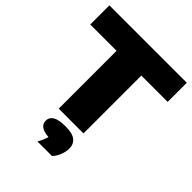

<svg xmlns="http://www.w3.org/2000/svg" viewBox="-270 -893 1305 1305"><g transform="rotate(45 383.0 -240.0)"><path d="M264 0V-556H11V-740H755V-556H502V0ZM319 260Q344.5 216 351 186Q300 181.5 279.5 164.2Q259 147 259 120Q259 87.5 288 69.8Q317 52 383 52Q449 52 478 75.5Q507 99 507 141Q507 171.5 494 204.5Q481 237.5 459 260Z"/></g></svg>

Font: Encode Sans Expanded Black
Style: Regular
Weight: 900
Width: 7
Designer: Multiple Designers
Foundry: Impallari Type
Version: Version 3.000; ttfautohint (v1.8.3) -l 8 -r 50 -G 200 -x 14 